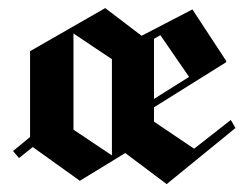

<svg xmlns="http://www.w3.org/2000/svg" viewBox="-20 -451 619 479"><path d="M163.3 -127.5 259.2 -63.3V-303.3L163.3 -367.5ZM27.5 -56.7 12.5 -74.2 55 -109.2Q55 -145 55 -216.2Q55 -287.5 55 -323.3L242.5 -430.8L333.3 -361.7L460 -427.5L544.2 -299.2V-295.8L364.2 -183.3V-147.5L464.2 -80L555.8 -151.7L567.5 -131.7L395.8 8.3L292.5 -69.2L179.2 0L61.7 -84.2ZM364.2 -204.2 451.7 -259.2 380 -363.3 364.2 -354.2Z"/></svg>

Font: Chomsky
Style: Regular
Weight: 400
Version: Version 2.3